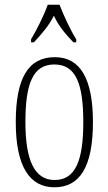

<svg xmlns="http://www.w3.org/2000/svg" viewBox="-20 -786 461 816"><path d="M112 -619V-606H124C159 -644 185 -673 209 -719C231 -673 256 -644 292 -606H304V-619C280 -657 250 -721 233 -766H183C167 -721 135 -657 112 -619ZM211 10C318 10 375 -75 375 -267C375 -450 322 -543 213 -543C99 -543 47 -452 47 -267C47 -77 107 10 211 10ZM212 -21C126 -21 88 -106 88 -267C88 -431 120 -512 211 -512C302 -512 334 -431 334 -267C334 -106 302 -21 212 -21Z"/></svg>

Font: Noto Serif Sinhala ExtraCondensed ExtraLight
Style: Regular
Weight: 200
Width: 2
Designer: Jelle Bosma - Monotype Design Team
Foundry: Monotype Imaging Inc.
Version: Version 2.007